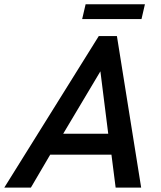

<svg xmlns="http://www.w3.org/2000/svg" viewBox="-63 -854 734 874"><path d="M-43.5 0 386.7 -689.9H469.2L579.6 0H463.4L444.3 -149.9H165.5L77.6 0ZM224.6 -245.1H429.7L394 -529.3ZM311 -767.1 326.7 -834.5H596.7L581.1 -767.1Z"/></svg>

Font: Acari Sans SemiBold
Style: Italic
Weight: 600
Italic angle: -13°
Designer: Alfredo Marco Pradil and Stefan Peev
Foundry: Hanken Design Co.
Version: Version 1.045;January 11, 2019;FontCreator 11.5.0.2425 64-bi